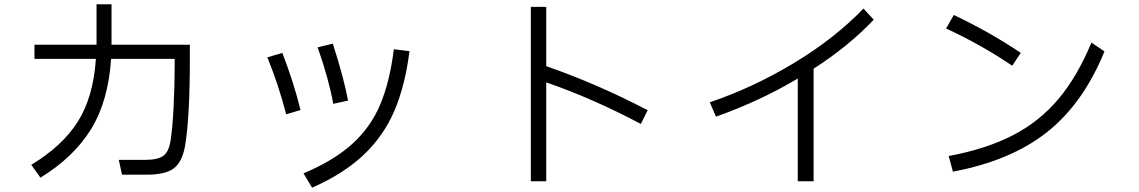

<svg xmlns="http://www.w3.org/2000/svg" viewBox="-20 -817 5320 897"><path d="M867 -608V-544Q867 -270 845 -138Q832 -61 792.5 -31Q753 -1 667 -1H550L535 -70H656Q717 -70 743 -89Q769 -108 777 -161Q786 -219 791 -317.5Q796 -416 796 -513V-542H499Q486 -344 405 -213Q324 -82 169 13L126 -47Q272 -135 344 -249.5Q416 -364 428 -542H141V-608H431V-622V-797H501V-619V-608Z M1537 -332Q1516 -448 1464 -596L1535 -613Q1588 -447 1606 -347ZM1398 -7Q1540 -67 1626 -145Q1712 -223 1756.5 -329Q1801 -435 1820 -587L1893 -578Q1873 -418 1823 -300.5Q1773 -183 1680 -94.5Q1587 -6 1438 60ZM1317 -283Q1281 -422 1229 -549L1299 -570Q1353 -430 1384 -303Z M2974 -238Q2745 -359 2532 -432V30H2460V-785H2532V-508Q2775 -423 3006 -302Z M4062 -725Q3942 -599 3781 -496V30H3707V-450Q3531 -345 3325 -272L3296 -339Q3497 -407 3687.5 -521.5Q3878 -636 4014 -777Z M4709 -510Q4566 -607 4400 -684L4436 -747Q4603 -668 4749 -570ZM4412 -88Q4588 -121 4712 -185Q4836 -249 4924.5 -354Q5013 -459 5079 -618L5140 -577Q5041 -334 4872 -200Q4703 -66 4432 -15Z"/></svg>

Font: PlemolJP
Style: Regular
Weight: 400
Monospace: yes
Version: v2.0.4; ttfautohint (v1.8.4.7-5d5b-dirty) -l 6 -r 45 -G 200 